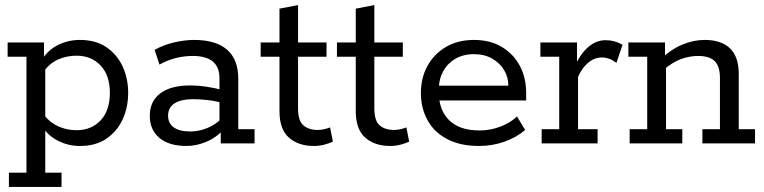

<svg xmlns="http://www.w3.org/2000/svg" viewBox="-20 -564 3006 755"><path d="M10 -397H153V-332L145 -329Q168 -367 208 -387Q248 -407 294 -407Q357 -407 399 -378Q441 -349 462.5 -302Q484 -255 484 -199Q484 -142 462.5 -95Q441 -48 399 -19Q357 10 294 10Q248 10 208 -10.5Q168 -31 145 -68L158 -65V115H222V171H15V115H84V-341H10ZM281 -52Q339 -52 375.5 -90.5Q412 -129 412 -199Q412 -268 375.5 -306.5Q339 -345 281 -345Q243 -345 209.5 -330.5Q176 -316 153 -284L158 -315V-80L153 -112Q176 -82 209.5 -67Q243 -52 281 -52Z M714 10Q644 10 606.5 -22Q569 -54 569 -108Q569 -166 610.5 -197Q652 -228 727 -228Q758 -228 792 -223Q826 -218 859 -209L843 -199V-257Q843 -300 817 -322Q791 -344 737 -344Q704 -344 670.5 -335.5Q637 -327 607 -310L588 -368Q624 -388 666 -397.5Q708 -407 743 -407Q829 -407 873 -368.5Q917 -330 917 -254V-56H981V0H848V-63L859 -55Q831 -23 791.5 -6.5Q752 10 714 10ZM728 -47Q762 -47 795 -60.5Q828 -74 851 -98L843 -74V-179L859 -158Q827 -167 797 -170.5Q767 -174 740 -174Q693 -174 667 -158Q641 -142 641 -109Q641 -79 663.5 -63Q686 -47 728 -47Z M1214 10Q1154 10 1116.5 -22.5Q1079 -55 1079 -127V-341H1005V-397H1079V-530L1152 -544V-397H1264V-341H1152V-138Q1152 -89 1173 -71Q1194 -53 1229 -53Q1242 -53 1255 -56Q1268 -59 1278 -63L1289 -7Q1274 0 1254.5 5Q1235 10 1214 10Z M1514 10Q1454 10 1416.5 -22.5Q1379 -55 1379 -127V-341H1305V-397H1379V-530L1452 -544V-397H1564V-341H1452V-138Q1452 -89 1473 -71Q1494 -53 1529 -53Q1542 -53 1555 -56Q1568 -59 1578 -63L1589 -7Q1574 0 1554.5 5Q1535 10 1514 10Z M1864 10Q1789 10 1737.5 -17.5Q1686 -45 1660.5 -92.5Q1635 -140 1635 -198Q1635 -257 1660.5 -304Q1686 -351 1733 -379Q1780 -407 1844 -407Q1908 -407 1954 -379Q2000 -351 2024.5 -304.5Q2049 -258 2049 -198V-169H1679V-227H1979Q1979 -260 1962.5 -288Q1946 -316 1915.5 -333.5Q1885 -351 1844 -351Q1801 -351 1770 -332.5Q1739 -314 1722.5 -283.5Q1706 -253 1706 -218V-198Q1706 -131 1746.5 -91Q1787 -51 1866 -51Q1908 -51 1947.5 -66Q1987 -81 2013 -106L2045 -53Q2012 -24 1964 -7Q1916 10 1864 10Z M2110 0V-56H2179V-341H2105V-397H2249V-294L2239 -300Q2261 -351 2292.5 -378.5Q2324 -406 2362 -406Q2397 -406 2428 -388L2404 -317Q2389 -328 2375 -333Q2361 -338 2347 -338Q2317 -338 2292.5 -317Q2268 -296 2253 -262V-56H2330V0Z M2456 0V-56H2525V-341H2451V-397H2595V-339L2582 -335Q2620 -371 2664 -389Q2708 -407 2751 -407Q2816 -407 2850.5 -374Q2885 -341 2885 -272V-56H2949V0H2742V-56H2811V-258Q2811 -303 2790.5 -323.5Q2770 -344 2725 -344Q2692 -344 2658.5 -332Q2625 -320 2586 -287L2599 -315V-56H2663V0Z"/></svg>

Font: Rokkitt SemiBold
Style: Regular
Weight: 400
Version: Version 3.103